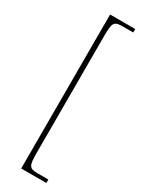

<svg xmlns="http://www.w3.org/2000/svg" viewBox="-231 -795 732 959"><g transform="rotate(30 135.0 -316.0)"><path d="M91 128H236V108H175C125 108 119 97 119 20V-652C119 -729 125 -740 175 -740H236V-760H91Z"/></g></svg>

Font: Noto Serif Thai SemiCondensed Thin
Style: Regular
Weight: 100
Width: 4
Designer: Monotype Design Team
Foundry: Monotype Imaging Inc.
Version: Version 2.002